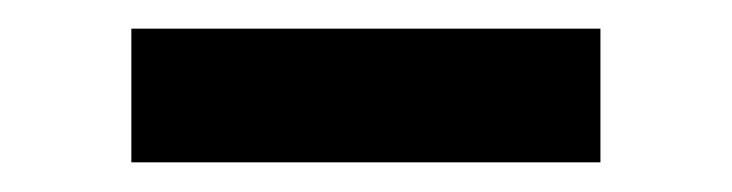

<svg xmlns="http://www.w3.org/2000/svg" viewBox="-20 -373 503 132"><path d="M392.8 -261.4H70.3V-353.3H392.8Z"/></svg>

Font: Linik Sans Medium
Style: Regular
Weight: 500
Designer: Rasmus Andersson (font), Cristiano Sobral (main changes)
Foundry: rsms
Version: Version 3.018;June 1, 2022;FontCreator 14.0.0.2814 64-bit; t